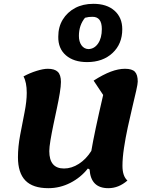

<svg xmlns="http://www.w3.org/2000/svg" viewBox="-20 -960 795 1005"><path d="M233 25Q152 25 113 -15Q74 -55 74 -137Q74 -192 85.5 -253Q97 -314 108.5 -372Q120 -430 120 -474Q120 -529 103 -560Q136 -578 171.5 -589Q207 -600 230 -600Q266 -600 282.5 -584Q299 -568 299 -531Q299 -510 293 -473Q287 -436 277.5 -392Q268 -348 259 -304.5Q250 -261 244 -225Q238 -189 238 -169Q238 -78 315 -78Q355 -78 393 -102.5Q431 -127 458 -170Q474 -265 520 -463L470 -538Q520 -570 560 -585Q600 -600 634 -600Q671 -600 686 -584.5Q701 -569 701 -533Q701 -521 693 -485.5Q685 -450 673 -400Q661 -350 649 -294.5Q637 -239 629 -186Q621 -133 621 -92Q621 -38 647 -15Q601 25 547 25Q455 25 449 -73L440 -78Q403 -31 348.5 -3Q294 25 233 25ZM436 -635Q366 -635 325 -670.5Q284 -706 285 -768Q285 -819 308.5 -857.5Q332 -896 373 -918Q414 -940 469 -940Q539 -940 579.5 -904Q620 -868 620 -807Q620 -730 569 -682.5Q518 -635 436 -635ZM443 -703Q474 -704 493.5 -732.5Q513 -761 513 -808Q513 -873 463 -872Q452 -872 444.5 -871Q437 -870 425 -867Q393 -828 393 -772Q393 -742 406.5 -723Q420 -704 443 -703Z"/></svg>

Font: Lemonada SemiBold
Style: Regular
Weight: 600
Designer: Mohamed Gaber (Arabic), Eduardo Tunni (Latin)
Foundry: Kief Type Foundry
Version: Version 4.005; ttfautohint (v1.8.3)